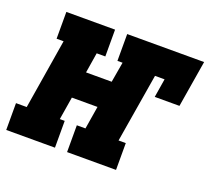

<svg xmlns="http://www.w3.org/2000/svg" viewBox="-132 -652 849 774"><g transform="rotate(20 292.0 -265.0)"><path d="M-36 0V-115H10L59 -415H29V-530H238V-415H201L187 -328H297L312 -415H290V-530H620L587 -330H481L494 -410H453L404 -115H435V0H225V-115H262L278 -213H168L152 -115H173V0Z"/></g></svg>

Font: Iosevka Curly Slab HvExObl
Style: Regular
Weight: 900
Width: 7
Italic angle: -9°
Monospace: yes
Designer: Belleve Invis
Foundry: Belleve Invis
Version: Version 11.1.0; ttfautohint (v1.8.3)